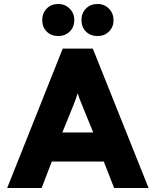

<svg xmlns="http://www.w3.org/2000/svg" viewBox="-20 -944 782 964"><path d="M272 -924Q306 -924 329.5 -901Q353 -878 353 -843Q353 -808 330 -785.5Q307 -763 272 -763Q237 -763 214.5 -785.5Q192 -808 192 -843Q192 -878 214.5 -901Q237 -924 272 -924ZM470 -763Q434 -763 411.5 -785.5Q389 -808 389 -843Q389 -878 411.5 -901Q434 -924 470 -924Q504 -924 527 -900.5Q550 -877 550 -843Q550 -808 527 -785.5Q504 -763 470 -763ZM553 0 501 -133H240L189 0H16L295 -700H446L726 0ZM448 -279 391 -419Q376 -455 370 -476Q368 -466 350 -419L293 -279Z"/></svg>

Font: Overpass Heavy
Style: Regular
Weight: 900
Designer: Delve Withrington, Thomas Jockin
Foundry: Delve Fonts
Version: Version 3.000;DELV;Overpass